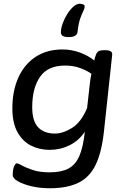

<svg xmlns="http://www.w3.org/2000/svg" viewBox="-20 -793 663 1025"><path d="M245 212Q194 212 149 201.5Q104 191 76 175Q48 159 48 142Q48 112 55 95.5Q62 79 70 79Q77 79 98.5 91Q120 103 156.5 115Q193 127 245 127Q307 127 345 107Q383 87 403.5 40Q424 -7 433 -90Q401 -42 351.5 -17.5Q302 7 245 7Q190 7 145 -16Q100 -39 73 -88Q46 -137 46 -214Q46 -309 78.5 -380Q111 -451 171 -490Q231 -529 314 -529Q363 -529 408 -512Q453 -495 483 -470Q485 -479 487.5 -487.5Q490 -496 493 -503Q499 -516 508 -520.5Q517 -525 533 -525H543Q581 -525 579 -501L535 -92Q523 19 491 86Q459 153 399 182.5Q339 212 245 212ZM273 -80Q316 -80 364.5 -110Q413 -140 445 -216L459 -341Q461 -360 463 -373Q465 -386 468 -399Q445 -416 408.5 -429.5Q372 -443 327 -443Q235 -443 193.5 -382.5Q152 -322 152 -221Q152 -146 184 -113Q216 -80 273 -80ZM346 -595Q305 -595 305 -620Q305 -642 315 -669Q325 -696 340 -719.5Q355 -743 372.5 -758Q390 -773 405 -773Q414 -773 423 -770Q432 -767 432 -758Q432 -748 424.5 -733.5Q417 -719 408 -693.5Q399 -668 394 -623Q391 -595 346 -595Z"/></svg>

Font: Asap Semi Expanded Semi Expanded Medium
Style: Italic
Weight: 500
Width: 6
Italic angle: -6°
Designer: Pablo Cosgaya
Foundry: Omnibus-Type
Version: Version 3.001; ttfautohint (v1.8.4.7-5d5b)